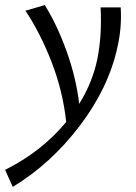

<svg xmlns="http://www.w3.org/2000/svg" viewBox="-73 -445 533 754"><path d="M401 -416Q406 -337 388 -259Q353 -99 239.5 50Q126 199 -23 289L-53 222Q91 150 187 34Q174 -87 129.5 -201.5Q85 -316 27 -403L103 -425Q152 -346 189 -242.5Q226 -139 238 -37Q290 -121 309 -212Q328 -306 322 -416Z"/></svg>

Font: EauTestInfant Medium
Style: Italic
Weight: 500
Italic angle: -12°
Designer: Christian Thalmann (Catharsis Fonts)
Version: Version 0.001;PS 000.001;hotconv 1.0.88;makeotf.lib2.5.64775